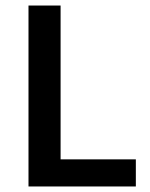

<svg xmlns="http://www.w3.org/2000/svg" viewBox="-20 -674 542 694"><path d="M83 0V-654H199V-98H471V0Z"/></svg>

Font: Mada SemiBold
Style: Regular
Weight: 600
Designer: Khaled Hosny
Version: Version 1.5